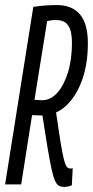

<svg xmlns="http://www.w3.org/2000/svg" viewBox="-28 -730 368 760"><path d="M-7.8 0 103.8 -702.8Q119.5 -705.4 134.9 -706.9Q150.2 -708.4 165.5 -709.2Q180.7 -710 197.2 -710Q226.8 -710 249.7 -700.8Q272.7 -691.7 288.4 -673.1Q304.1 -654.5 312 -625.9Q319.8 -597.4 319.8 -559.1Q319.8 -474.8 295.9 -410.2Q271.9 -345.5 231 -309.2Q190.1 -273 138.8 -273Q126.5 -273 119 -273.5Q111.6 -274 106.9 -274Q102.2 -274 98.9 -274L55.8 0ZM227 10Q215.1 10 206.2 5.8Q197.3 1.6 190.2 -13.6Q183.1 -28.9 175.9 -61.7Q168.7 -94.6 159.3 -150.9Q149.9 -207.3 136.5 -294.4L190.2 -310Q200.1 -242.1 207 -197.1Q213.9 -152.1 219.2 -125.2Q224.5 -98.4 229 -84.8Q233.6 -71.3 239 -67.1Q244.3 -62.9 250.8 -62.9Q252.8 -62.9 254.6 -63.1Q256.4 -63.3 259.8 -64.3L256.4 3.1Q252.5 5.4 243.2 7.7Q233.8 10 227 10ZM139.4 -333.3Q171.9 -333.3 198.4 -362.3Q224.8 -391.4 240.8 -442.8Q256.8 -494.3 256.8 -560.8Q256.8 -582.9 253.4 -599.8Q250.1 -616.7 242.7 -628Q235.4 -639.3 223.5 -644.9Q211.6 -650.5 194.6 -650.5Q190.8 -650.5 186.4 -650.5Q182 -650.5 177.8 -650Q173.5 -649.5 168.8 -648.5Q164 -647.5 158.6 -646.5L108.4 -334.9Q113.2 -334.9 118.3 -334.4Q123.3 -333.9 128.8 -333.6Q134.2 -333.3 139.4 -333.3Z"/></svg>

Font: Georama ExtraCondensed Thin
Style: Italic
Weight: 100
Width: 2
Italic angle: -9°
Designer: Jean-Baptiste Levee
Foundry: Production Type
Version: Version 1.001